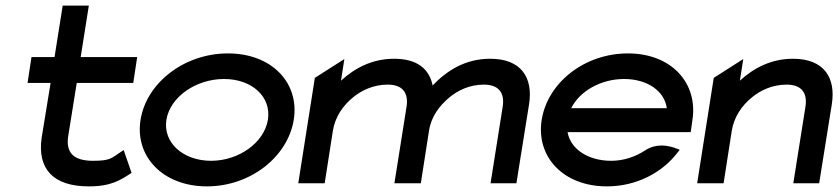

<svg xmlns="http://www.w3.org/2000/svg" viewBox="-20 -652 2982 683"><path d="M78 -357H160L128 -161C113 -52 168 11 296 11C375 11 408 -11 448 -37L420 -118L409 -111C376 -89 372 -80 311 -80C240 -80 213 -110 223 -170L253 -357H454L468 -449H267L296 -632H203L174 -449H92Z M480 -226C459 -95 560 11 716 11C872 11 1004 -95 1025 -226C1046 -357 947 -462 791 -462C635 -462 501 -357 480 -226ZM572 -226C585 -307 677 -371 777 -371C877 -371 946 -307 933 -226C920 -145 830 -80 731 -80C631 -80 559 -145 572 -226Z M1041 0H1135L1164 -186C1172 -237 1201 -277 1235 -305C1265 -330 1308 -351 1359 -351C1414 -351 1434 -320 1426 -271L1383 0H1477L1506 -186C1514 -239 1544 -276 1578 -305C1608 -330 1650 -351 1701 -351C1756 -351 1776 -320 1768 -271L1725 0H1817L1862 -281C1877 -376 1834 -443 1724 -443C1633 -443 1568 -399 1519 -348C1507 -407 1464 -443 1382 -443C1303 -443 1241 -409 1193 -365L1205 -442L1100 -375Z M1907 -226C1886 -95 1983 11 2139 11C2243 11 2335 -37 2390 -109L2398 -119L2388 -123C2387 -123 2327 -152 2275 -117C2240 -94 2198 -80 2154 -80C2072 -80 2009 -122 1999 -182H2437L2443 -224C2464 -356 2369 -462 2214 -462C2058 -462 1928 -357 1907 -226ZM2012 -267C2041 -327 2117 -371 2200 -371C2283 -371 2344 -328 2352 -267Z M2460 0H2554L2583 -186C2591 -237 2620 -277 2654 -305C2684 -330 2727 -351 2778 -351C2833 -351 2853 -320 2845 -271L2802 0H2894L2939 -281C2954 -376 2911 -443 2801 -443C2722 -443 2660 -409 2612 -365L2624 -442L2519 -375Z"/></svg>

Font: Charger Sport
Style: BdExtObl
Weight: 700
Designer: Jasper
Foundry: Cannot Into Space Fonts
Version: Version 1.1